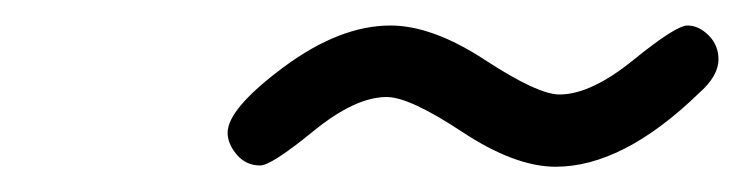

<svg xmlns="http://www.w3.org/2000/svg" viewBox="-20 -631 589 152"><path d="M160.2 -525.9Q160.2 -544.9 204.6 -577.9Q249 -610.8 289.1 -610.8Q322.3 -610.8 364 -583.5Q405.8 -556.2 422.9 -556.2Q447.8 -556.2 481.4 -583.5Q515.1 -610.8 524.2 -610.8Q533.2 -610.8 541 -603Q548.8 -595.2 548.8 -584Q548.8 -570.8 533.2 -557.1Q473.1 -499 419.9 -499Q387.7 -499 345.9 -526.6Q304.2 -554.2 286.1 -554.2Q261.2 -554.2 228 -527.1Q194.8 -500 186 -500Q174.8 -500 167.5 -508.5Q160.2 -517.1 160.2 -525.9Z"/></svg>

Font: CMU Typewriter Text
Style: LightOblique
Weight: 200
Italic angle: -9.46001°
Version: Version 0.7.0